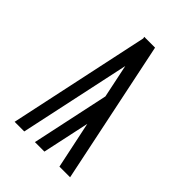

<svg xmlns="http://www.w3.org/2000/svg" viewBox="-215 -832 930 930"><g transform="rotate(45 250.0 -367.5)"><path d="M367 0 316 -242 264 0H199L284 -398L248 -570L126 0H60L215 -726L213 -735H287L440 0Z"/></g></svg>

Font: Moesevka
Style: Regular
Weight: 400
Monospace: yes
Designer: Belleve Invis
Foundry: Belleve Invis
Version: Version 32.5.0; ttfautohint (v1.8.4)